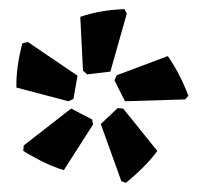

<svg xmlns="http://www.w3.org/2000/svg" viewBox="-20 -771 434 421"><path d="M258 -741 222 -614 171 -608 162 -616 156 -734Q199 -749 253 -751ZM150 -605 141 -554 130 -549 16 -579Q15 -623 29 -676L41 -679ZM393 -561 386 -553 254 -549 231 -595 236 -606 348 -648Q375 -609 393 -561ZM250 -533 325 -440Q301 -407 256 -370L246 -374L201 -499L238 -534ZM182 -509 184 -498 120 -398Q82 -409 31 -440L32 -452L136 -533Z"/></svg>

Font: Luna Sans Black
Style: Regular
Weight: 900
Designer: Juan Pablo del Peral
Foundry: Huerta Tipografica
Version: Version 2.001; ttfautohint (v1.5)